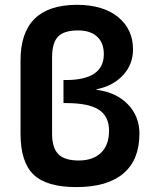

<svg xmlns="http://www.w3.org/2000/svg" viewBox="-20 -760 628 790"><path d="M303.7 -99.6Q362.3 -99.6 395.5 -131.3Q428.7 -163.1 428.7 -222.2Q428.7 -281.2 386.7 -308.6Q344.7 -335.9 251 -335.9H241.2V-430.7H251Q407.2 -430.7 407.2 -537.1Q407.2 -584 379.4 -609.4Q351.6 -634.8 301.8 -634.8Q243.2 -634.8 218.8 -609.4Q194.3 -584 194.3 -523.4V-210Q194.3 -151.4 220.2 -125.5Q246.1 -99.6 303.7 -99.6ZM293.9 9.8Q171.9 9.8 118.2 -41.5Q64.5 -92.8 64.5 -210V-511.7Q64.5 -739.3 295.9 -740.2Q404.3 -740.2 465.8 -689.9Q527.3 -639.6 527.3 -556.6Q527.3 -495.1 486.3 -450.7Q445.3 -406.2 377 -392.6V-390.6Q459 -379.9 506.3 -330.6Q553.7 -281.2 553.7 -210Q553.7 -102.5 487.8 -46.4Q421.9 9.8 293.9 9.8Z"/></svg>

Font: Mgen+ 1c bold
Style: Bold
Weight: 700
Designer: [Source Han Sans]
Ryoko NISHIZUKA  (kana & ideographs); Paul D. Hunt (Latin, Greek & Cyrillic); Wenlong ZHANG  (bopomofo
Version: Version 1.059.20150602